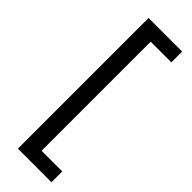

<svg xmlns="http://www.w3.org/2000/svg" viewBox="-288 -731 906 906"><g transform="rotate(45 164.5 -278.0)"><path d="M304 158H80V-714H304V-642H166V86H304Z"/></g></svg>

Font: Noto Sans PhagsPa
Style: Regular
Weight: 400
Designer: Monotype Design Team
Foundry: Monotype Imaging Inc.
Version: Version 2.004; ttfautohint (v1.8.4.7-5d5b)